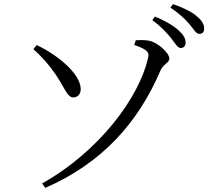

<svg xmlns="http://www.w3.org/2000/svg" viewBox="-20 -858 1040 936"><path d="M185.4 36.2 200.9 57.9C477.4 -62.5 654.3 -260.9 762 -513.8C776.1 -546.6 805.6 -551.6 805.6 -572.5C805.6 -599.8 747.9 -652.6 705.7 -659.7C683.2 -663.7 660.6 -662.9 642.3 -661.9L634.4 -639.3C712.9 -611.7 706.7 -596.3 700.4 -569.6C656.9 -384.6 467.9 -122.4 185.4 36.2ZM338.2 -382.8C360.2 -383.6 374.3 -401.3 373.5 -425.4C371.2 -500 260.2 -590.5 159 -638.3L142.9 -618.4C183.3 -581.9 217.8 -544 250.2 -496.4C294.2 -432.9 307.8 -382.1 338.2 -382.8ZM860.8 -623.9C875.5 -623.9 884.8 -633.4 884.8 -650.1C884.8 -670.7 874.9 -687.7 850.2 -710.4C824.8 -733.5 787.1 -755.8 735.4 -777.3L722.6 -759.8C766.1 -728.4 793.1 -697.5 814.2 -671.9C834.5 -646.5 845.4 -623.9 860.8 -623.9ZM951.4 -692.9C966.7 -692.9 975.2 -701.8 975.2 -718.7C975.2 -739.6 964.6 -758 937.2 -780.7C913.5 -800.9 874.8 -819.9 823.5 -838.1L810.9 -820.8C856.7 -790 881.2 -766.2 903.5 -740.2C924.7 -716 935.1 -692.9 951.4 -692.9Z"/></svg>

Font: Source Han Serif TW VF
Style: Regular
Weight: 250
Designer: Ryoko NISHIZUKA 西塚涼子 (kana & ideographs); Frank Grießhammer (Latin, Greek & Cyrillic); Wenlong ZHANG 张文龙 (bopomofo); San
Foundry: Adobe
Version: Version 2.002;hotconv 1.1.0;makeotfexe 2.6.0